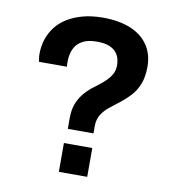

<svg xmlns="http://www.w3.org/2000/svg" viewBox="-79 -769 771 840"><g transform="rotate(10 306.5 -349.0)"><path d="M244 -192V-239Q244 -280 256 -308Q268 -336 286.5 -356.5Q305 -377 326 -392.5Q347 -408 365.5 -424Q384 -440 396 -459Q408 -478 408 -504Q408 -514 405 -528.5Q402 -543 392 -557Q382 -571 361 -580.5Q340 -590 304 -590Q267 -590 244.5 -579Q222 -568 211 -551.5Q200 -535 196 -517.5Q192 -500 192 -486Q192 -479 192 -472.5Q192 -466 193 -459H69Q68 -464 66.5 -472.5Q65 -481 65 -494Q65 -528 75 -558.5Q85 -589 104.5 -614.5Q124 -640 154 -658.5Q184 -677 223.5 -687.5Q263 -698 313 -698Q354 -698 389.5 -690.5Q425 -683 452.5 -668.5Q480 -654 499.5 -632.5Q519 -611 529.5 -583Q540 -555 540 -520Q540 -474 527 -442Q514 -410 493 -387.5Q472 -365 449 -347.5Q426 -330 405 -313Q384 -296 371 -275Q358 -254 358 -224V-192ZM238 0V-128H364V0Z"/></g></svg>

Font: Archivo SemiBold
Style: Regular
Weight: 600
Designer: Hector Gatti
Foundry: Omnibus-Type
Version: Version 2.001